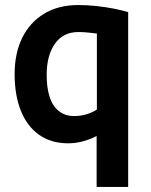

<svg xmlns="http://www.w3.org/2000/svg" viewBox="-20 -556 600 761"><path d="M363 185V-17Q341 -5 311 3.5Q281 12 251 12Q182 12 134.5 -22Q87 -56 62.5 -117.5Q38 -179 38 -262Q38 -345 68 -406Q98 -467 154.5 -501.5Q211 -536 290 -536Q326 -536 363 -532Q400 -528 432.5 -521.5Q465 -515 488 -508V185ZM274 -96Q301 -96 324.5 -103.5Q348 -111 364 -122V-423Q353 -424 334 -426.5Q315 -429 291 -429Q230 -429 197.5 -382.5Q165 -336 165 -259Q165 -209 176.5 -172.5Q188 -136 213 -116Q238 -96 274 -96Z"/></svg>

Font: Ubuntu Sans Mono SemiBold
Style: Regular
Weight: 600
Monospace: yes
Designer: Dalton Maag Ltd
Foundry: Dalton Maag Ltd
Version: Version 1.006